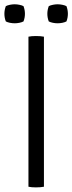

<svg xmlns="http://www.w3.org/2000/svg" viewBox="-25 -850 329 874"><path d="M104.5 -683Q117.5 -686 138.5 -686Q160.5 -686 175 -683V0Q160.5 3 138.5 3Q117.5 3 104.5 0ZM237 -744Q227 -744 215.8 -746.2Q204.5 -748.5 197 -752.5Q193.5 -761.5 192 -770.2Q190.5 -779 190.5 -787Q190.5 -795.5 192 -804Q193.5 -812.5 197 -822Q204.5 -826 215.8 -828.2Q227 -830.5 237 -830.5Q247.5 -830.5 258.8 -828.2Q270 -826 277.5 -822Q281 -812.5 282.5 -804Q284 -795.5 284 -787Q284 -779 282.5 -770.2Q281 -761.5 277.5 -752.5Q270 -748.5 258.8 -746.2Q247.5 -744 237 -744ZM42 -744Q31.5 -744 20.2 -746.2Q9 -748.5 1.5 -752.5Q-2 -761.5 -3.5 -770.2Q-5 -779 -5 -787Q-5 -795.5 -3.5 -804Q-2 -812.5 1.5 -822Q9 -826 20.2 -828.2Q31.5 -830.5 42 -830.5Q52 -830.5 63.2 -828.2Q74.5 -826 82 -822Q85.5 -812.5 87 -804Q88.5 -795.5 88.5 -787Q88.5 -779 87 -770.2Q85.5 -761.5 82 -752.5Q74.5 -748.5 63.2 -746.2Q52 -744 42 -744Z"/></svg>

Font: Signika Negative SC Light
Style: Regular
Weight: 300
Designer: Anna Giedryś
Foundry: Anna Giedryś
Version: Version 2.000; ttfautohint (v1.8.3) -l 8 -r 50 -G 200 -x 9 -